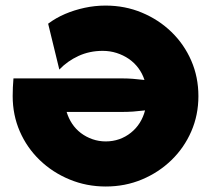

<svg xmlns="http://www.w3.org/2000/svg" viewBox="-20 -659 764 692"><path d="M361.1 13.2Q291.7 13.2 230.6 -12.2Q169.4 -37.5 123.3 -81.9Q77.1 -126.4 51.4 -185.4Q25.7 -244.4 25.7 -312.5Q25.7 -328.5 26.4 -344.4Q27.1 -360.4 28.5 -376.4H421.5Q439.6 -376.4 458.3 -375Q477.1 -373.6 500.7 -370.8Q493.1 -394.4 478.5 -413.9Q463.9 -433.3 444.1 -446.9Q424.3 -460.4 400.3 -468.1Q376.4 -475.7 350 -475.7Q302.8 -475.7 262.8 -457.3Q222.9 -438.9 193.8 -408.3L153.5 -573.6Q181.2 -594.4 214.6 -608.7Q247.9 -622.9 285.1 -630.9Q322.2 -638.9 360.4 -638.9Q430.6 -638.9 491.3 -613.5Q552.1 -588.2 597.9 -543.8Q643.8 -499.3 669.4 -440.3Q695.1 -381.2 695.1 -312.5Q695.1 -244.4 669.4 -185.4Q643.8 -126.4 597.9 -81.9Q552.1 -37.5 491.7 -12.2Q431.2 13.2 361.1 13.2ZM361.1 -149.3Q386.8 -149.3 409.7 -157.3Q432.6 -165.3 451.7 -180.6Q470.8 -195.8 483.7 -216.3Q496.5 -236.8 502.8 -261.1Q479.2 -258.3 459.7 -256.9Q440.3 -255.6 421.5 -255.6H220.1Q227.1 -232.6 239.9 -213.2Q252.8 -193.8 271.5 -179.5Q290.3 -165.3 313.2 -157.3Q336.1 -149.3 361.1 -149.3Z"/></svg>

Font: Afacad Flux Black
Style: Regular
Weight: 900
Designer: Kristian Moeller
Foundry: Dicotype
Version: Version 1.100